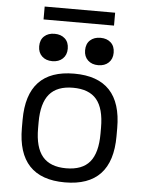

<svg xmlns="http://www.w3.org/2000/svg" viewBox="-58 -894 716 950"><g transform="rotate(5 300.0 -419.0)"><path d="M300 10Q65 10 65 -240V-280Q65 -530 300 -530Q535 -530 535 -280V-240Q535 10 300 10ZM300 -60Q380 -60 417.5 -105Q455 -150 455 -245V-275Q455 -370 417.5 -415Q380 -460 300 -460Q221 -460 183 -415Q145 -370 145 -275V-245Q145 -150 183 -105Q221 -60 300 -60ZM186 -582Q154 -582 134.5 -600.5Q115 -619 115 -650Q115 -682 134.5 -700Q154 -718 186 -718Q218 -718 237.5 -700Q257 -682 257 -650Q257 -619 237.5 -600.5Q218 -582 186 -582ZM414 -582Q382 -582 362.5 -600.5Q343 -619 343 -650Q343 -682 362.5 -700Q382 -718 414 -718Q446 -718 465.5 -700Q485 -682 485 -650Q485 -619 465.5 -600.5Q446 -582 414 -582ZM125 -784V-848H475V-784Z"/></g></svg>

Font: M PLUS Code Latin 60
Style: Regular
Weight: 400
Width: 7
Monospace: yes
Designer: Coji Morishita
Foundry: UNDERFOREST DESIGN
Version: Version 1.005; ttfautohint (v1.8.3)